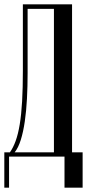

<svg xmlns="http://www.w3.org/2000/svg" viewBox="-22 -719 403 890"><path d="M-2 151V-13H24Q39 -34 50.5 -65.5Q62 -97 69.5 -142.5Q77 -188 80.5 -249.5Q84 -311 84 -391V-699H312V-13H361V151H277V7H20V151ZM228 -13V-678H106V-380Q106 -319 103 -262Q100 -205 93 -156.5Q86 -108 74.5 -71Q63 -34 46 -13Z"/></svg>

Font: Moniqa SemBd Narrow Heading
Style: Regular
Weight: 600
Width: 4
Designer: Rajesh Rajput
Foundry: Rajesh Rajput
Version: Version 1.000